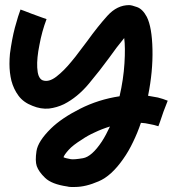

<svg xmlns="http://www.w3.org/2000/svg" viewBox="-20 -741 696 763"><path d="M563.5 -673.8Q546.9 -705.1 524.4 -712.9Q502.9 -720.7 493.2 -720.7Q445.3 -720.7 407.2 -678.7Q369.1 -636.7 326.2 -577.1Q311.5 -557.6 295.9 -537.1Q280.3 -515.6 263.7 -496.1Q234.4 -460 204.1 -436.5Q173.8 -413.1 149.4 -421.9Q139.6 -425.8 133.8 -439.5Q128.9 -452.1 127.9 -472.7Q126 -509.8 136.7 -562.5Q146.5 -616.2 165 -665Q165 -665 165 -665Q165 -665 165 -665Q165 -665 145.5 -671.9Q127 -678.7 105.5 -686.5Q88.9 -693.4 75.2 -698.2Q61.5 -703.1 61.5 -703.1Q58.6 -693.4 51.8 -674.8Q45.9 -656.2 39.1 -630.9Q27.3 -585.9 19.5 -527.3Q17.6 -506.8 17.6 -487.3Q17.6 -452.1 25.4 -419.9Q34.2 -386.7 53.7 -360.4Q73.2 -334 109.4 -320.3Q142.6 -306.6 174.8 -309.6Q206.1 -313.5 234.4 -327.1Q288.1 -354.5 333 -408.2Q377.9 -461.9 414.1 -511.7Q427.7 -530.3 443.4 -551.8Q460 -573.2 473.6 -589.8Q478.5 -552.7 474.6 -489.3Q470.7 -425.8 455.1 -358.4Q371.1 -345.7 297.9 -308.6Q224.6 -271.5 182.6 -230.5Q130.9 -179.7 125 -140.6Q119.1 -101.6 126 -81.1Q133.8 -58.6 159.2 -34.2Q185.5 -8.8 247.1 0Q253.9 2 261.7 2Q269.5 2 278.3 2Q320.3 2 372.1 -20.5Q422.9 -42 469.7 -109.4Q491.2 -139.6 508.8 -176.8Q526.4 -212.9 540 -252.9Q557.6 -252 574.2 -248Q591.8 -245.1 609.4 -239.3Q609.4 -239.3 616.2 -257.8Q623 -276.4 629.9 -297.9Q636.7 -314.5 641.6 -328.1Q646.5 -340.8 646.5 -340.8Q627 -348.6 607.4 -353.5Q587.9 -357.4 568.4 -360.4Q587.9 -457 585.9 -544.9Q584 -632.8 563.5 -673.8ZM261.7 -108.4Q250 -110.4 243.2 -112.3Q235.4 -114.3 232.4 -116.2Q235.4 -126 252.9 -145.5Q269.5 -164.1 305.7 -186.5Q328.1 -202.1 356.4 -214.8Q384.8 -228.5 417 -238.3Q409.2 -222.7 401.4 -207Q393.6 -192.4 384.8 -178.7Q344.7 -118.2 309.6 -112.3Q274.4 -106.4 261.7 -108.4Z"/></svg>

Font: umazing
Style: Display
Weight: 400
Designer: umazing